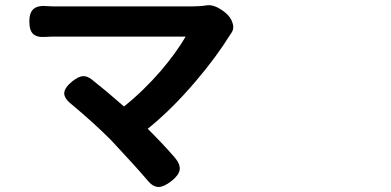

<svg xmlns="http://www.w3.org/2000/svg" viewBox="-20 -702 1540 757"><path d="M605.5 35.2Q582 35.2 560.5 7.8Q516.6 -43.9 417 -150.4Q348.6 -218.8 260.7 -292Q231.4 -315.4 233.4 -336.9Q235.4 -357.4 265.6 -381.8Q288.1 -399.4 303.7 -401.4Q321.3 -404.3 341.8 -388.7Q402.3 -340.8 468.8 -282.2Q544.9 -342.8 614.3 -422.9Q674.8 -494.1 711.9 -557.6H206.1Q199.2 -557.6 185.5 -557.6Q168.9 -556.6 161.1 -556.6Q126 -553.7 110.8 -567.9Q95.7 -582 95.7 -617.7Q95.7 -653.3 113.3 -667.5Q130.9 -681.6 168 -677.7Q174.8 -677.7 189.5 -676.8Q201.2 -676.8 206.1 -676.8H471.7H737.3Q770.5 -676.8 793 -680.7Q826.2 -686.5 868.2 -652.3Q889.6 -634.8 896.5 -612.3Q905.3 -587.9 889.6 -568.4Q832 -475.6 751 -380.9Q657.2 -270.5 562.5 -194.3Q625 -131.8 668.9 -81.1Q691.4 -54.7 688.5 -32.2Q684.6 -10.7 656.2 11.7Q626 35.2 605.5 35.2Z"/></svg>

Font: Bpmf GenSen Rounded B
Style: B
Weight: 700
Foundry: But Ko
Version: Version 1.320